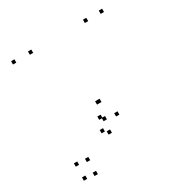

<svg xmlns="http://www.w3.org/2000/svg" viewBox="-171 -657 961 1005"><g transform="rotate(-30 310.0 -154.5)"><path d="M317 -9.5V-29.5H297V-9.5ZM300.8 -27.2V-47.2H280.8V-27.2ZM276.2 40.3V20.3H256.2V40.3ZM134.3 132V112H114.3V132ZM72 123.8V103.8H52V123.8ZM72 208.7V188.7H52V208.7ZM132.7 215.3V195.3H112.7V215.3ZM386 1.8V-18.2H366V1.8ZM584.7 -503.7V-523.7H564.7V-503.7ZM489.2 -503.7V-523.7H469.2V-503.7ZM337.7 -102V-122H317.7V-102ZM330.7 -102V-122H310.7V-102ZM156.8 -503.7V-523.7H136.8V-503.7ZM54.8 -503.7V-523.7H34.8V-503.7ZM304.7 64.5V44.5H284.7V64.5Z"/></g></svg>

Font: Monaspace Neon Dots Var
Style: Regular
Weight: 400
Designer: Riley Cran and the Lettermatic Team
Version: Version 1.100 (Monaspace Neon Dots)